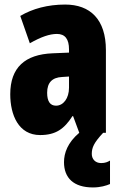

<svg xmlns="http://www.w3.org/2000/svg" viewBox="-20 -583 534 843"><path d="M383 93C383 65 392 44 433 0H445V-363C445 -498 376 -563 266 -563C190 -563 123 -545 69 -513L111 -393C160 -421 198 -434 230 -434C266 -434 283 -411 283 -366V-352L211 -349C90 -344 25 -287 25 -169C25 -79 61 10 156 10C225 10 262 -17 298 -73H301L328 0C277 43 261 89 261 129C261 198 303 240 388 240C421 240 447 232 463 225V122C453 128 442 133 424 133C398 133 383 115 383 93ZM253 -245 283 -247V-198C283 -151 258 -119 226 -119C200 -119 187 -138 187 -176C187 -220 209 -243 253 -245Z"/></svg>

Font: Noto Sans Oriya ExtCond Blk
Style: Regular
Weight: 900
Width: 2
Designer: Amélie Bonet and Sol Matas
Foundry: Google LLC
Version: Version 2.006